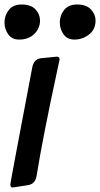

<svg xmlns="http://www.w3.org/2000/svg" viewBox="-80 -833 445 854"><path d="M251 -657Q219 -657 202.5 -680.5Q186 -704 186 -733Q186 -765 205.5 -789Q225 -813 263 -813Q304 -813 324.5 -791Q345 -769 345 -742Q345 -702 316 -679.5Q287 -657 251 -657ZM5 -657Q-27 -657 -43.5 -680.5Q-60 -704 -60 -733Q-60 -764 -41 -788.5Q-22 -813 16 -813Q58 -813 78 -791Q98 -769 98 -742Q98 -707 72.5 -682Q47 -657 5 -657ZM-24 1Q-34 1 -34 -13Q-34 -21 64 -536Q72 -570 102 -574L173 -581Q185 -581 185 -568L177 -531Q110 -221 83 -52Q78 -17 48 -10Z"/></svg>

Font: Bangerz
Style: Regular
Weight: 400
Designer: vernon adams
Foundry: Vernon Adams
Version: Version 2.10;February 7, 2025;FontCreator 13.0.0.2683 64-bit